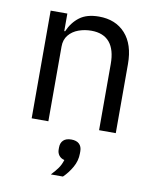

<svg xmlns="http://www.w3.org/2000/svg" viewBox="-86 -595 740 906"><g transform="rotate(10 284.0 -141.5)"><path d="M165 0H85V-516H165V-432H169Q188 -476 222.5 -502Q257 -528 315 -528Q395 -528 441.5 -476.5Q488 -425 488 -331V0H408V-317Q408 -386 378.5 -421Q349 -456 291 -456Q259 -456 230 -445.5Q201 -435 183 -413Q165 -391 165 -358ZM287 66Q312 66 325 78.5Q338 91 338 113V124Q338 159 320 190.5Q302 222 278 245H220Q240 224 252 207Q264 190 271 167Q254 163 245 151Q236 139 236 123V113Q236 91 249 78.5Q262 66 287 66Z"/></g></svg>

Font: IBM Plex Sans
Style: Regular
Weight: 400
Designer: Mike Abbink, Paul van der Laan, Pieter van Rosmalen
Foundry: Bold Monday
Version: Version 3.201